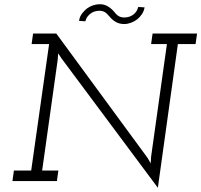

<svg xmlns="http://www.w3.org/2000/svg" viewBox="-20 -859 955 911"><path d="M729 32 824 -650H908L915 -700H704L697 -650H772L697 -116L695 -84L680 -110L247 -700H137L130 -650H213L128 -50H46L39 0H250L257 -50H180L254 -577L256 -606L271 -583ZM500 -780Q513 -764 530 -754.5Q547 -745 569 -745Q585 -745 601.5 -751Q618 -757 632 -768Q644 -778 653.5 -792Q663 -806 666 -824Q657 -825 651 -825Q645 -825 636 -826Q632 -811 624 -801Q616 -791 607 -786Q597 -780 587 -778Q577 -776 570 -776Q556 -776 545 -781.5Q534 -787 521 -804Q507 -820 490.5 -829.5Q474 -839 453 -839Q438 -839 422.5 -834Q407 -829 393 -819Q380 -809 369 -794.5Q358 -780 355 -760Q362 -759 369.5 -759Q377 -759 385 -758Q388 -771 395 -780Q402 -789 409 -794Q419 -802 430.5 -805Q442 -808 451 -808Q465 -808 475.5 -802.5Q486 -797 500 -780Z"/></svg>

Font: Josefin Slab Thin Medium
Style: Italic
Weight: 500
Italic angle: -12°
Version: Version 2.000